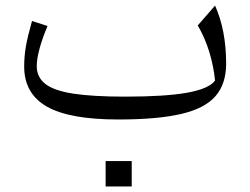

<svg xmlns="http://www.w3.org/2000/svg" viewBox="-20 -426 904 694"><path d="M757.3 -134.8Q752.4 -185.5 736.6 -237.8Q720.7 -290 694.8 -334L757.3 -405.8Q797.4 -316.4 797.4 -195.8Q797.4 -123 759 -78.6Q720.7 -34.2 635.3 -14.2Q549.8 5.9 407.2 5.9Q230.5 5.9 148.9 -41Q67.4 -87.9 67.4 -185.5Q67.4 -222.7 73.7 -259Q80.1 -295.4 95.7 -350.1L151.9 -332Q133.8 -290 123.3 -251.7Q112.8 -213.4 112.8 -187Q112.8 -147 144 -122.6Q175.3 -98.1 245.6 -87.4Q315.9 -76.7 432.1 -76.7Q576.7 -76.7 656 -90.8Q735.4 -105 757.3 -134.8ZM361.8 156.2H456.1V248H361.8Z"/></svg>

Font: Pinar-DS3-FD Regular
Style: Regular
Weight: 400
Designer: Amin Abedi
Version: Version 3.000